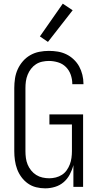

<svg xmlns="http://www.w3.org/2000/svg" viewBox="-20 -1021 540 1049"><path d="M227 8Q202 8 177.5 2Q153 -4 132.5 -18.5Q112 -33 97 -53.5Q82 -74 73.5 -97Q65 -120 61.5 -145Q58 -170 58 -195V-540Q58 -566 62 -592.5Q66 -619 77 -643Q88 -667 105.5 -687Q123 -707 146 -720Q169 -733 195 -738Q221 -743 247 -743Q272 -743 296 -739Q320 -735 342 -724.5Q364 -714 382.5 -696.5Q401 -679 412.5 -658Q424 -637 430 -612.5Q436 -588 436 -564Q436 -563 436 -562.5Q436 -562 436 -561H375Q375 -562 375 -562.5Q375 -563 375 -563Q375 -588 366.5 -612.5Q358 -637 340 -655Q322 -673 297 -680.5Q272 -688 247 -688Q229 -688 210.5 -684Q192 -680 176.5 -670Q161 -660 149.5 -645Q138 -630 131 -612.5Q124 -595 121.5 -577Q119 -559 119 -540V-195Q119 -176 121.5 -157.5Q124 -139 131 -122Q138 -105 150 -90Q162 -75 178 -65Q194 -55 212.5 -51Q231 -47 249 -47Q267 -47 285 -51.5Q303 -56 318.5 -66Q334 -76 344.5 -91Q355 -106 361.5 -123Q368 -140 370.5 -158.5Q373 -177 373 -195V-341H250V-396H434V0H381V-119Q374 -92 361 -67.5Q348 -43 327.5 -25.5Q307 -8 280.5 0Q254 8 227 8ZM242 -792 198 -822 323 -1001 377 -965Z"/></svg>

Font: Iosevka Term Light
Style: Regular
Weight: 300
Monospace: yes
Designer: Belleve Invis
Foundry: Belleve Invis
Version: Version 9.0.1; ttfautohint (v1.8.3)